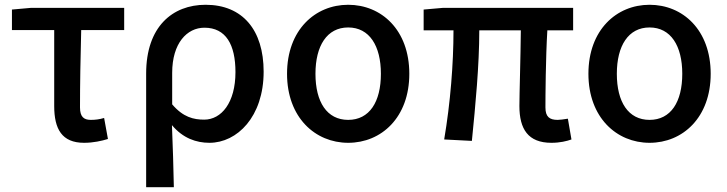

<svg xmlns="http://www.w3.org/2000/svg" viewBox="-20 -584 3044 804"><path d="M332 14C371 14 406 6 432 -2L416 -90C396 -84 379 -82 360 -82C331 -82 315 -95 315 -134C315 -230 317 -343 320 -458H500V-551H109L30 -544V-458H207V-140C207 -44 239 14 332 14Z M592 200H708C706 108 704 35 700 -60C746 -5 802 14 857 14C973 14 1084 -95 1084 -284C1084 -458 996 -564 841 -564C702 -564 592 -472 592 -276ZM835 -83C791 -83 747 -93 701 -147V-279C701 -403 763 -468 836 -468C926 -468 966 -397 966 -282C966 -154 907 -83 835 -83Z M1438 14C1577 14 1694 -92 1694 -275C1694 -459 1577 -564 1438 -564C1300 -564 1182 -459 1182 -275C1182 -92 1300 14 1438 14ZM1438 -82C1349 -82 1301 -157 1301 -275C1301 -392 1349 -469 1438 -469C1527 -469 1575 -392 1575 -275C1575 -157 1527 -82 1438 -82Z M2289 14C2325 14 2353 7 2373 0L2358 -87C2339 -84 2325 -82 2315 -82C2281 -82 2264 -95 2264 -134C2264 -178 2265 -341 2272 -457H2380V-551H1834L1754 -544V-457H1879C1879 -317 1866 -153 1840 0L1956 6C1971 -144 1987 -310 1987 -457H2161C2160 -345 2155 -190 2155 -140C2155 -44 2191 14 2289 14Z M2700 14C2839 14 2956 -92 2956 -275C2956 -459 2839 -564 2700 -564C2562 -564 2444 -459 2444 -275C2444 -92 2562 14 2700 14ZM2700 -82C2611 -82 2563 -157 2563 -275C2563 -392 2611 -469 2700 -469C2789 -469 2837 -392 2837 -275C2837 -157 2789 -82 2700 -82Z"/></svg>

Font: Noto Sans CJK SC Medium
Style: Regular
Weight: 500
Designer: Ryoko NISHIZUKA 西塚涼子 (kana, bopomofo & ideographs); Paul D. Hunt (Latin, Greek & Cyrillic); Sandoll Communications 산돌커뮤니
Foundry: Adobe
Version: Version 2.004;hotconv 1.0.118;makeotfexe 2.5.65603